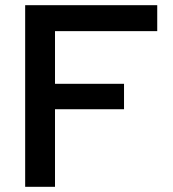

<svg xmlns="http://www.w3.org/2000/svg" viewBox="-20 -720 667 740"><path d="M77 0V-700H586V-600H192V-397H458V-299H192V0Z"/></svg>

Font: Rosa Sans Medium
Style: Regular
Weight: 500
Designer: Pentagram / MCKL
Foundry: Pentagram / MCKL
Version: Version 1.005;September 16, 2019;FontCreator 11.5.0.2425 64-